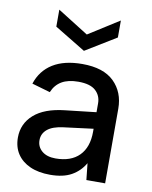

<svg xmlns="http://www.w3.org/2000/svg" viewBox="-83 -790 680 857"><g transform="rotate(10 257.0 -361.5)"><path d="M203 5Q150 5 112 -12Q74 -29 53.5 -60Q33 -91 33 -134Q33 -197 80 -238.5Q127 -280 218 -290L359 -306V-346Q359 -381 334.5 -403.5Q310 -426 256 -426Q210 -426 181 -409Q152 -392 138 -358L55 -382Q75 -443 126.5 -475Q178 -507 260 -507Q356 -507 404 -460Q452 -413 452 -338V0H367L359 -75Q337 -37 299.5 -16Q262 5 203 5ZM214 -71Q284 -71 321.5 -109Q359 -147 359 -217V-231L225 -214Q177 -208 153.5 -188.5Q130 -169 130 -139Q130 -109 152.5 -90Q175 -71 214 -71ZM256 -566 116 -651V-728L256 -640L395 -728V-651Z"/></g></svg>

Font: Envelope Sans Variable
Style: Regular
Weight: 500
Designer: Andreas Rasmussen / Norman Anderson
Foundry: mail.de GmbH
Version: Version 1.150